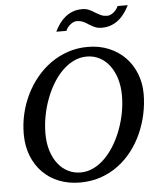

<svg xmlns="http://www.w3.org/2000/svg" viewBox="-60 -937 829 1004"><g transform="rotate(-5 355.0 -435.0)"><path d="M577.1 -417Q577.1 -466.8 564.7 -507.3Q552.2 -547.9 530 -576.9Q507.8 -606 477.3 -621.6Q446.8 -637.2 411.1 -637.2Q374.5 -637.2 341.8 -621.1Q309.1 -605 281.2 -577.1Q253.4 -549.3 231.2 -512Q209 -474.6 193.4 -432.1Q177.7 -389.6 169.4 -344Q161.1 -298.3 161.1 -253.9Q161.1 -203.1 174.1 -162.8Q187 -122.6 209.2 -94.5Q231.4 -66.4 261.7 -51.3Q292 -36.1 327.1 -36.1Q363.8 -36.1 396.5 -52.5Q429.2 -68.8 457 -97.2Q484.9 -125.5 507.1 -162.8Q529.3 -200.2 544.9 -242.7Q560.5 -285.2 568.8 -329.8Q577.1 -374.5 577.1 -417ZM690.9 -417Q690.9 -364.3 679.7 -311.8Q668.5 -259.3 647 -210.9Q625.5 -162.6 593.8 -121.3Q562 -80.1 520.8 -49.3Q479.5 -18.6 429 -1.2Q378.4 16.1 319.8 16.1Q259.8 16.1 210 -3.7Q160.2 -23.4 124 -60.1Q87.9 -96.7 67.9 -147.9Q47.9 -199.2 47.9 -262.2Q47.9 -315.9 60.1 -368.2Q72.3 -420.4 95.5 -467.8Q118.7 -515.1 151.6 -555.2Q184.6 -595.2 225.8 -624.5Q267.1 -653.8 316.2 -670.4Q365.2 -687 419.9 -687Q481.9 -687 532.2 -665.8Q582.5 -644.5 617.7 -607.9Q652.8 -571.3 671.9 -522Q690.9 -472.7 690.9 -417ZM648.4 -886.2Q637.7 -864.3 623.8 -845Q609.9 -825.7 592 -811.3Q574.2 -796.9 552.2 -788.6Q530.3 -780.3 503.4 -780.3Q482.9 -780.3 467.8 -786.9Q452.6 -793.5 437 -803.2Q430.7 -807.6 424.3 -811.5Q418 -815.4 410.4 -818.8Q402.8 -822.3 393.8 -824.2Q384.8 -826.2 373 -826.2Q366.7 -826.2 358.6 -822.8Q350.6 -819.3 342.8 -813.2Q335 -807.1 328.1 -798.8Q321.3 -790.5 317.4 -780.3H264.2Q274.4 -802.2 288.3 -821.5Q302.2 -840.8 319.8 -855.2Q337.4 -869.6 359.4 -877.9Q381.3 -886.2 408.2 -886.2Q428.7 -886.2 444.1 -879.6Q459.5 -873 475.1 -862.3Q487.8 -855 502 -847.7Q516.1 -840.3 539.1 -840.3Q545.9 -840.3 554 -843.8Q562 -847.2 569.8 -853.3Q577.6 -859.4 584.2 -867.7Q590.8 -876 595.2 -886.2Z"/></g></svg>

Font: Charis SIL APac
Style: Italic
Weight: 400
Italic angle: -11°
Foundry: SIL International
Version: Version 5.000